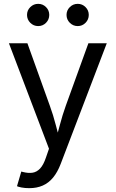

<svg xmlns="http://www.w3.org/2000/svg" viewBox="-20 -771 602 999"><path d="M68.4 197.8 90.8 121.6 100.1 124Q127 130.9 148.9 127.7Q170.9 124.5 188.5 106Q206.1 87.4 219.2 48.3L234.9 2.9L26.4 -545.9H122.6L238.8 -222.2Q257.3 -171.4 270 -121.6Q282.7 -71.8 296.9 -24.9H264.6Q278.8 -71.8 291.7 -121.8Q304.7 -171.9 322.8 -222.2L439.9 -545.9H535.6L295.9 81.5Q279.3 125 256.1 153.1Q232.9 181.2 202.1 194.6Q171.4 208 132.8 208Q109.4 208 92.3 204.6Q75.2 201.2 68.4 197.8ZM384.3 -635.3Q360.4 -635.3 343.3 -652.3Q326.2 -669.4 326.2 -693.4Q326.2 -717.3 343.3 -734.1Q360.4 -751 384.3 -751Q408.2 -751 425 -734.1Q441.9 -717.3 441.9 -693.4Q441.9 -669.4 425 -652.3Q408.2 -635.3 384.3 -635.3ZM178.7 -635.3Q154.8 -635.3 137.7 -652.3Q120.6 -669.4 120.6 -693.4Q120.6 -717.3 137.7 -734.1Q154.8 -751 178.7 -751Q202.6 -751 219.5 -734.1Q236.3 -717.3 236.3 -693.4Q236.3 -669.4 219.5 -652.3Q202.6 -635.3 178.7 -635.3Z"/></svg>

Font: Adwaita Sans
Style: Regular
Weight: 400
Designer: Rasmus Andersson
Foundry: rsms
Version: Version 4.001;git-9221beed3